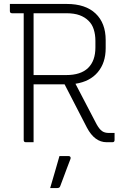

<svg xmlns="http://www.w3.org/2000/svg" viewBox="-20 -720 640 972"><path d="M150 0H111Q100 0 100 -11V-653H41Q30 -653 30 -664V-700H318Q413 -700 464 -651.5Q515 -603 515 -517V-476Q515 -402 475 -354.5Q435 -307 362 -296Q389 -245 415.5 -193.5Q442 -142 469 -91Q483 -66 496.5 -56.5Q510 -47 530 -47H560V-11Q560 0 549 0H520Q459 0 420 -74Q392 -129 363.5 -183.5Q335 -238 307 -293H150ZM315 -653H150V-340H315Q389 -340 426 -376Q463 -412 463 -480V-513Q463 -545 454.5 -571.5Q446 -598 428 -615Q410 -633 383 -643Q356 -653 315 -653ZM281 70H327Q333 70 336 74Q339 78 337 84Q326 113 318.5 132.5Q311 152 304 171.5Q297 191 285 222Q284 226 280.5 229Q277 232 270 232H234Q248 183 259 146.5Q270 110 281 70Z"/></svg>

Font: Recursive Sn Lnr St Lt
Style: Regular
Weight: 300
Version: Version 1.079;hotconv 1.0.112;makeotfexe 2.5.65598; ttfautoh